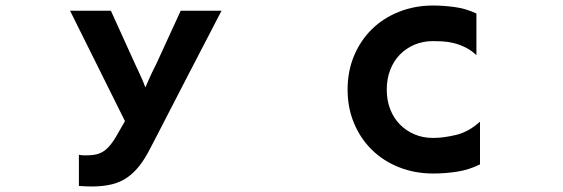

<svg xmlns="http://www.w3.org/2000/svg" viewBox="-20 -557 2040 696"><path d="M312 119Q301 119 289.5 118.5Q278 118 266 117V4Q274 6 281.5 6Q289 6 296 6Q322 6 339.5 -0.5Q357 -7 371.5 -22Q386 -37 400 -60.5Q414 -84 433 -118L234 -518H382L471 -322Q478 -307 485 -292Q491 -280 497 -265.5Q503 -251 507 -240Q512 -252 518.5 -266.5Q525 -281 531 -294Q538 -309 546 -324L635 -518H783Q715 -387 660 -281Q637 -236 614 -192Q591 -148 572.5 -111.5Q554 -75 541 -50.5Q528 -26 525 -20Q507 16 487 42Q467 68 442.5 85.5Q418 103 386 111Q354 119 312 119Z M1550 72Q1484 72 1427 49.5Q1370 27 1328.5 -13.5Q1287 -54 1263.5 -110Q1240 -166 1240 -232Q1240 -299 1263.5 -355Q1287 -411 1328.5 -451.5Q1370 -492 1427 -514.5Q1484 -537 1550 -537Q1587 -537 1628 -531.5Q1669 -526 1707 -508V-357Q1688 -375 1666.5 -385.5Q1645 -396 1624 -401Q1603 -406 1584 -407Q1565 -408 1550 -408Q1513 -408 1482.5 -395Q1452 -382 1429.5 -359Q1407 -336 1394.5 -303.5Q1382 -271 1382 -232Q1382 -193 1394.5 -161Q1407 -129 1429.5 -106Q1452 -83 1482.5 -70Q1513 -57 1550 -57Q1588 -57 1633.5 -68Q1679 -79 1720 -116V39Q1679 59 1636 65.5Q1593 72 1550 72Z"/></svg>

Font: LINE Seed JP_TTF Bold
Style: Regular
Weight: 700
Designer: LINE & Fontrix & Fontworks
Version: Version 1.009